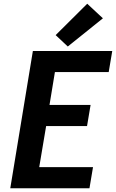

<svg xmlns="http://www.w3.org/2000/svg" viewBox="-20 -1008 621 1028"><path d="M35 0H459L478 -113H190L227 -333H446L465 -446H245L274 -622H562L581 -735H156ZM343 -759 531 -910 447 -988 278 -820Z"/></svg>

Font: Iosevka Sparkle Extrabold
Style: Italic
Weight: 800
Italic angle: -9°
Designer: Belleve Invis
Foundry: Belleve Invis
Version: Version 4.5.0; ttfautohint (v1.8.3)